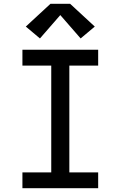

<svg xmlns="http://www.w3.org/2000/svg" viewBox="-20 -999 640 1019"><path d="M99 0V-84H252V-651H99V-735H501V-651H348V-84H501V0ZM192 -795 117 -858 248 -979H352L483 -858L408 -795L300 -919Z"/></svg>

Font: Iosevka Slab Medium Extended
Style: Regular
Weight: 500
Width: 7
Monospace: yes
Designer: Belleve Invis
Foundry: Belleve Invis
Version: Version 11.1.1; ttfautohint (v1.8.3)